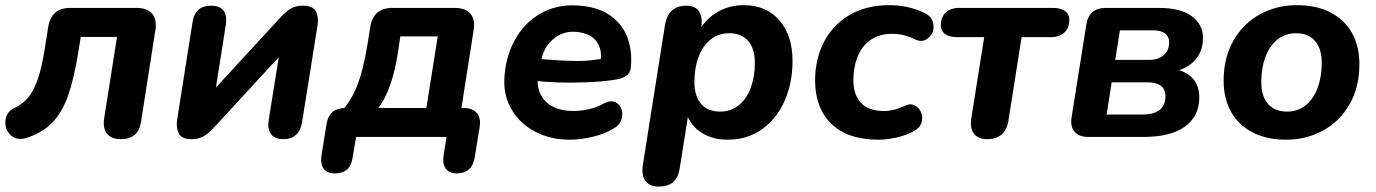

<svg xmlns="http://www.w3.org/2000/svg" viewBox="-27 -520 5223 729"><path d="M368.5 -70.4 417.2 -379.7H279.6L269.6 -317.9Q253.2 -217.4 230.7 -154.8Q208.2 -92.1 171.4 -54.2Q134.6 -16.4 76.4 2.8Q38.1 15.6 14.2 -6.5Q-9.8 -28.7 -6.3 -62.4Q-2.8 -96.1 29.3 -110.9Q60.4 -125.7 81.4 -151.6Q102.4 -177.6 116.8 -220.3Q131.3 -263 141.9 -328.6L156.1 -417.6Q167.5 -490 240.1 -490H491Q531.8 -490 550.6 -467.9Q569.5 -445.7 562.9 -405.2L508.3 -56.6Q498.1 8.4 432.1 8.4Q395.8 8.4 379.3 -12.3Q362.9 -33.1 368.5 -70.4Z M646.1 -68.9 704.3 -437.1Q708.9 -467.5 726.7 -483Q744.4 -498.4 774.7 -498.4Q807.4 -498.4 821.6 -479.3Q835.9 -460.1 830.4 -426L786.5 -147.5H755.7L1040.4 -456.5Q1060.1 -477.6 1078.2 -488Q1096.2 -498.4 1122.7 -498.4Q1160.6 -498.4 1172.3 -476.6Q1184.1 -454.8 1178.4 -421.9L1119.5 -53.8Q1114.1 -23.3 1096.3 -7.4Q1078.6 8.4 1049.9 8.4Q1016.4 8.4 1002.2 -10.7Q987.9 -29.9 993.3 -64.8L1038 -343.4H1068.9L784.1 -34.3Q764.4 -13.2 745.6 -2.4Q726.8 8.4 700.3 8.4Q661.8 8.4 651.2 -14.6Q640.5 -37.6 646.1 -68.9Z M1194 67.2 1212.6 -47.5Q1222.4 -110.1 1285.4 -110.1H1315.1L1264.1 -90.9Q1304.6 -133.7 1328.4 -193.2Q1352.2 -252.7 1368.5 -352.9L1378.9 -417.6Q1390.3 -490 1462.9 -490H1699.4Q1740.3 -490 1759.2 -467.9Q1778.1 -445.7 1771.2 -405L1719.9 -77.2L1692.2 -110.1H1731.6Q1767 -110.1 1783.4 -91Q1799.7 -72 1794.1 -37.3L1775.5 77.4Q1765.7 138.4 1706.3 138.4Q1678 138.4 1665 119.8Q1652 101.1 1657.6 67.2L1668.4 0H1324.9L1312 78.2Q1307.1 109.5 1290.1 124Q1273 138.4 1243.6 138.4Q1214.5 138.4 1201.4 119.8Q1188.4 101.1 1194 67.2ZM1591.7 -109.9 1635.1 -381.7H1493L1483 -315.3Q1472.9 -250.6 1454.2 -196.8Q1435.5 -143 1409 -109.9Z M1887.7 -214.3Q1890.1 -296.7 1925.2 -363.5Q1960.4 -430.4 2022.2 -466.9Q2084 -503.4 2161.6 -499.4Q2241.6 -495.5 2289.7 -461.4Q2337.7 -427.3 2356.1 -374.9Q2374.6 -322.5 2367.9 -262Q2365.7 -241.8 2350.5 -231.9Q2335.3 -222 2314.9 -218.4Q2285.4 -213.4 2255.6 -210.9Q2225.8 -208.4 2192.6 -207.4Q2141.8 -205.4 2093.3 -207Q2044.9 -208.6 1990.9 -214L2004.2 -297Q2024.4 -295.2 2037.5 -294.8Q2113.3 -288.8 2166 -288.5Q2218.6 -288.2 2270.1 -299.8L2253.7 -285.6Q2260.3 -332.8 2237.3 -363.5Q2214.4 -394.3 2161 -399Q2112.3 -403 2076.8 -374.2Q2041.3 -345.3 2030.7 -302.2L2019.1 -252Q2008.3 -205.6 2021.8 -170.6Q2035.3 -135.6 2068.6 -117.1Q2101.8 -98.7 2149.6 -98.7Q2179.1 -98.7 2209.2 -105.4Q2239.3 -112.2 2263.7 -126.2Q2296 -143.8 2317.1 -127.2Q2338.2 -110.5 2335.4 -79.9Q2332.7 -49.3 2303 -32.1Q2269 -11.5 2223.6 -0.6Q2178.3 10.4 2137.3 10.4Q2063.3 10.4 2006 -19.5Q1948.8 -49.4 1917.5 -100.9Q1886.2 -152.4 1887.7 -214.3Z M2413.8 106.4 2498.1 -426.4Q2510.4 -498.4 2579.6 -498.4Q2612.7 -498.4 2627.1 -476.7Q2641.5 -454.9 2635.5 -415.4L2627.7 -367.2L2626.8 -403.3Q2654.8 -450.3 2698.8 -475.4Q2742.7 -500.4 2797.9 -500.4Q2881.7 -500.4 2931.9 -443.1Q2982.1 -385.8 2982.1 -288.4Q2982.1 -204.4 2951.7 -136.3Q2921.3 -68.2 2865.5 -28.9Q2809.7 10.4 2735.1 10.4Q2678.5 10.4 2636.8 -16Q2595.1 -42.3 2578.1 -91.9L2587.3 -91.7L2553.6 120.4Q2548 155.5 2528.3 172Q2508.7 188.4 2472.6 188.4Q2439.5 188.4 2423.7 166.7Q2408 145.1 2413.8 106.4ZM2839.1 -281.2Q2839.1 -335.5 2813.5 -364.6Q2788 -393.8 2741.5 -393.8Q2701 -393.8 2671 -369.9Q2641.1 -346 2625.3 -303.9Q2609.6 -261.8 2609.6 -208.8Q2609.6 -154.6 2635.1 -125.4Q2660.7 -96.3 2707.1 -96.3Q2747.7 -96.3 2777.6 -120Q2807.5 -143.8 2823.3 -186Q2839.1 -228.3 2839.1 -281.2Z M3067.8 -215Q3067.8 -291.3 3099.2 -356.2Q3130.6 -421 3194.7 -460.7Q3258.7 -500.4 3351.3 -500.4Q3386.3 -500.4 3418.4 -493.2Q3450.6 -485.9 3478 -473.3Q3513.5 -458.1 3517.1 -427.1Q3520.8 -396 3498.4 -376.3Q3476.1 -356.6 3448 -370.2Q3405.7 -391.6 3361.4 -391.6Q3310 -391.6 3276.6 -366.9Q3243.1 -342.2 3228.2 -302.2Q3213.2 -262.2 3213.2 -216.5Q3213.2 -160.8 3241.6 -129.6Q3270.1 -98.5 3329.8 -98.5Q3347.6 -98.5 3368.2 -103.6Q3388.7 -108.7 3410.7 -119.2Q3436.4 -131 3456.6 -112.5Q3476.8 -94 3474 -64.9Q3471.1 -35.7 3438.4 -19.7Q3413.4 -6.3 3377.2 2Q3340.9 10.4 3308.6 10.4Q3191.1 10.4 3129.4 -50.2Q3067.8 -110.8 3067.8 -215Z M3661.2 -73 3709.9 -378.9H3608.3Q3577.9 -378.9 3561.5 -390.7Q3545.2 -402.6 3545.2 -424.2Q3545.2 -454.9 3563.9 -472.5Q3582.7 -490 3615.4 -490H3969.9Q4000.3 -490 4016.7 -478.2Q4033 -466.4 4033 -444.7Q4033 -413.2 4013.9 -396.1Q3994.7 -378.9 3962 -378.9H3851.9L3801.7 -61.1Q3796.3 -26.9 3775.8 -9.2Q3755.2 8.4 3720.6 8.4Q3686.3 8.4 3670.5 -12.9Q3654.7 -34.3 3661.2 -73Z M4041.7 -75 4097.5 -426.1Q4107.5 -490 4171.7 -490H4372.6Q4456 -490 4498.3 -458.3Q4540.7 -426.6 4540.7 -376Q4540.7 -321 4504.8 -286Q4468.9 -251 4409.1 -245.8L4412.1 -260.4Q4467.1 -255.8 4496.8 -227.3Q4526.5 -198.8 4526.5 -149.8Q4526.5 -78.8 4472.2 -39.4Q4418 0 4313.6 0H4105.7Q4069.8 0 4053 -19.5Q4036.1 -39.1 4041.7 -75ZM4397.9 -155Q4397.9 -181.4 4380.6 -194.5Q4363.2 -207.5 4329.1 -207.5H4193.9L4174.7 -85.2H4309.1Q4354.8 -85.2 4376.4 -102.7Q4397.9 -120.1 4397.9 -155ZM4412.1 -359.5Q4412.1 -381.5 4396.2 -393.2Q4380.4 -404.8 4351.7 -404.8H4225.2L4207.3 -292.7H4336.1Q4370.4 -292.7 4391.3 -310.4Q4412.1 -328 4412.1 -359.5Z M4619 -213.5Q4619 -301.1 4656.5 -366.3Q4694 -431.5 4757.5 -466Q4820.9 -500.4 4897.1 -500.4Q4970.8 -500.4 5024.3 -472.9Q5077.8 -445.4 5106.2 -394.8Q5134.5 -344.2 5134.5 -276.6Q5134.5 -188.9 5096.9 -123.7Q5059.4 -58.5 4996 -24.1Q4932.5 10.4 4856.3 10.4Q4782.7 10.4 4729.1 -17.1Q4675.6 -44.6 4647.3 -95.2Q4619 -145.8 4619 -213.5ZM4991.5 -281.2Q4991.5 -335.5 4965.9 -364.6Q4940.4 -393.8 4893.9 -393.8Q4853.4 -393.8 4823.4 -370Q4793.5 -346.2 4777.7 -304Q4762 -261.8 4762 -208.8Q4762 -154.6 4787.5 -125.4Q4813 -96.3 4859.5 -96.3Q4900 -96.3 4930 -120Q4959.9 -143.8 4975.7 -186Q4991.5 -228.3 4991.5 -281.2Z"/></svg>

Font: SN Pro Thin
Style: Italic
Weight: 200
Italic angle: -9°
Designer: Tobias Whetton
Foundry: Supernotes
Version: Version 1.003;Glyphs 3.3 (3324)